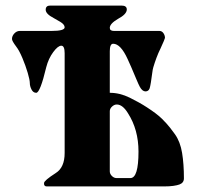

<svg xmlns="http://www.w3.org/2000/svg" viewBox="-20 -669 712 689"><path d="M552 -558Q561 -558 566.5 -550Q572 -542 572 -533Q572 -532 568 -522Q564 -512 556 -495Q548 -479 541.5 -461.5Q535 -444 530 -427Q528 -421 526 -405Q524 -389 521.5 -373.5Q519 -358 517 -352Q513 -341 502 -341Q491 -341 482 -357Q478 -364 469 -385.5Q460 -407 451 -428Q442 -449 438 -457Q413 -512 386 -512Q374 -512 374 -485V-336Q410 -336 445.5 -318.5Q481 -301 507 -284Q524 -273 538 -262.5Q552 -252 562 -242Q579 -225 590 -211Q601 -197 608 -187Q627 -160 633.5 -120Q640 -80 640 -29Q640 -13 624 -7Q616 -4 602 -2Q588 0 568 0H148Q137 0 138 -12Q138 -21 180 -48Q212 -68 212 -120V-478Q212 -505 200 -505Q188 -505 171 -482Q154 -459 146 -428Q124 -336 110 -336Q99 -336 93 -348Q87 -360 87 -371Q87 -382 79.5 -407.5Q72 -433 60.5 -460.5Q49 -488 38 -502Q23 -522 23 -529Q23 -540 31.5 -549Q40 -558 51 -558H165Q212 -558 212 -571Q212 -581 196.5 -590.5Q181 -600 173 -604Q144 -619 144 -634Q144 -649 160 -649H416Q435 -649 435 -635Q435 -618 403 -601Q374 -584 374 -569Q374 -558 389 -558ZM374 -54Q374 -45 381.5 -37.5Q389 -30 398 -30H448Q477 -30 477 -125Q477 -204 439 -263Q420 -294 399 -294Q390 -294 382 -286.5Q374 -279 374 -270Z"/></svg>

Font: Shafarik
Style: Regular
Weight: 400
Version: Version 1.001; ttfautohint (v1.8.4.7-5d5b)